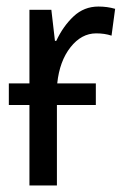

<svg xmlns="http://www.w3.org/2000/svg" viewBox="-20 -567 385 587"><path d="M273 -246V-312H155Q162 -380 195.5 -422.5Q229 -465 274 -465Q300 -465 321 -458L332 -540Q308 -547 281 -547Q237 -547 205 -517Q173 -487 152 -442H148L137 -537H70V-312H7V-246H70V0H154V-246Z"/></svg>

Font: Noto Sans Display SemiCondensed
Style: Regular
Weight: 400
Width: 4
Designer: Monotype Design team
Foundry: Monotype Imaging Inc.
Version: 1.000